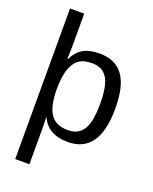

<svg xmlns="http://www.w3.org/2000/svg" viewBox="-168 -818 893 1117"><g transform="rotate(20 278.0 -259.0)"><path d="M67.4 -724.6V207.5H155.3V1C155.3 -51.8 154.6 -79.4 153.3 -82H155.8C183.8 -20.8 238.4 9.8 319.8 9.8C449.4 9.8 514.2 -82.4 514.2 -266.6C514.2 -360 498 -428.5 465.8 -472.2C433.6 -515.8 384.9 -537.6 319.8 -537.6C277.8 -537.6 244 -530 218.3 -514.9C192.5 -499.8 171.9 -475.9 156.2 -443.4H153.3C154.6 -472 155.3 -496.9 155.3 -518.1V-724.6ZM421.9 -264.6C421.9 -189.1 411.9 -135.3 391.8 -103.3C371.8 -71.2 340 -55.2 296.4 -55.2C246.6 -55.2 210.6 -71.6 188.5 -104.5C166.3 -137.4 155.3 -188.5 155.3 -257.8C155.3 -307.6 160.4 -348.1 170.7 -379.2C180.9 -410.2 195.9 -433.1 215.6 -447.8C235.3 -462.4 262.5 -469.7 297.4 -469.7C340.7 -469.7 372.2 -453.9 392.1 -422.4C411.9 -390.8 421.9 -338.2 421.9 -264.6Z"/></g></svg>

Font: Arimo
Style: Regular
Weight: 400
Designer: Steve Matteson
Foundry: Monotype Imaging Inc.
Version: Version 1.32